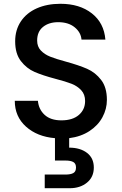

<svg xmlns="http://www.w3.org/2000/svg" viewBox="-20 -724 644 1013"><path d="M345 5V55Q403 55 439 82.5Q475 110 475 160Q475 210 439 239.5Q403 269 348 269H216V197H325Q353 197 367 189Q381 181 381 160Q381 139 367 131Q353 123 325 123H270V5Q176 -3 117 -56Q58 -109 58 -192H180Q184 -147 215.5 -118Q247 -89 304 -89Q363 -89 396 -117.5Q429 -146 429 -191Q429 -226 408.5 -248Q388 -270 357.5 -282Q327 -294 273 -308Q205 -326 162.5 -344.5Q120 -363 90 -402Q60 -441 60 -506Q60 -566 90 -611Q120 -656 174 -680Q228 -704 299 -704Q400 -704 464.5 -653.5Q529 -603 536 -515H410Q407 -553 374 -580Q341 -607 287 -607Q238 -607 207 -582Q176 -557 176 -510Q176 -478 195.5 -457.5Q215 -437 245 -425Q275 -413 327 -399Q396 -380 439.5 -361Q483 -342 513.5 -302.5Q544 -263 544 -197Q544 -149 520.5 -105.5Q497 -62 452 -32.5Q407 -3 345 5Z"/></svg>

Font: Poppins-tnum Medium
Style: Regular
Weight: 500
Designer: Ninad Kale (Devanagari), Jonny Pinhorn (Latin)
Foundry: Indian Type Foundry
Version: Version 4.004